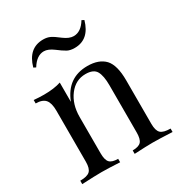

<svg xmlns="http://www.w3.org/2000/svg" viewBox="-179 -893 956 1018"><g transform="rotate(-30 298.5 -384.0)"><path d="M365 -529Q435 -529 471 -491Q506 -453 506 -360V-93Q506 -52 522.5 -36.5Q539 -21 582 -21V0Q501 -4 462 -4Q425 -4 350 0V-21Q387 -21 401.5 -36.5Q416 -52 416 -93V-382Q416 -440 400 -468.5Q384 -497 335 -497Q274 -497 234.5 -445Q195 -393 195 -315V-93Q195 -52 209.5 -36.5Q224 -21 261 -21V0Q186 -4 149 -4Q110 -4 29 0V-21Q72 -21 88.5 -36.5Q105 -52 105 -93V-406Q105 -453 87.5 -473.5Q70 -494 29 -494V-515Q61 -512 91 -512Q153 -512 195 -526V-408Q242 -529 365 -529ZM232 -768Q257 -768 275 -759Q292 -751 324 -726Q356 -702 383 -702Q428 -702 460 -755L474 -748Q445 -645 356 -645Q330 -645 312 -654Q289 -667 262 -688Q230 -712 204 -712Q160 -712 127 -658L113 -665Q142 -768 232 -768Z"/></g></svg>

Font: Playfair Display
Style: Regular
Weight: 400
Designer: Claus Eggers S?rensen
Foundry: Claus Eggers S?rensen
Version: Version 1.003